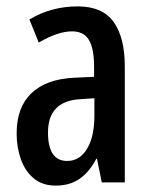

<svg xmlns="http://www.w3.org/2000/svg" viewBox="-20 -570 470 600"><path d="M223 -550Q300 -550 335 -501.5Q370 -453 370 -362V0H298L283 -74H281Q259 -32 228.5 -11Q198 10 154 10Q112 10 85 -13Q58 -36 45 -73Q32 -110 32 -153Q32 -235 78.5 -279Q125 -323 211 -327L274 -330V-361Q274 -418 258 -445Q242 -472 205 -472Q161 -472 101 -437L72 -509Q139 -550 223 -550ZM230 -260Q130 -254 130 -156Q130 -67 190 -67Q229 -67 252 -105Q275 -143 275 -209V-263Z"/></svg>

Font: Noto Sans Georgian ExtraCondensed Medium
Style: Regular
Weight: 500
Width: 2
Designer: Monotype Design Team, Akaki Razmadze
Foundry: Google LLC
Version: Version 2.005; ttfautohint (v1.8.4.7-5d5b)